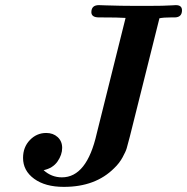

<svg xmlns="http://www.w3.org/2000/svg" viewBox="-20 -706 729 748"><path d="M69.8 -90.8Q69.8 -132.8 96.4 -160.4Q123 -188 160.2 -188Q187 -188 204.6 -171.9Q222.2 -155.8 222.2 -129.9Q222.2 -103 204.1 -76.9Q186 -50.8 149.9 -43Q180.7 -15.1 221.2 -15.1Q318.4 -15.1 356.9 -186L469.2 -636.2Q443.4 -638.2 369.1 -638.2H365.2Q336.4 -638.2 335.9 -658.2Q335.9 -686 365.2 -686L391.1 -685.1Q417 -684.1 450.9 -683.6Q484.9 -683.1 505.9 -683.1H560.1Q587.9 -683.1 611.3 -683.6Q634.8 -684.1 648.4 -685.1Q662.1 -686 665 -686Q689 -686 689 -666Q689 -639.2 662.1 -638.2H647.9Q617.2 -638.2 601.1 -634.8L485.8 -173.8Q477.1 -140.6 473.6 -128.4Q470.2 -116.2 457.5 -93Q444.8 -69.8 424.8 -50.8Q352.1 22 229.5 22Q229 22 228 22Q156.2 22 113 -9.5Q69.8 -41 69.8 -90.8Z"/></svg>

Font: CMU Serif
Style: BoldItalic
Weight: 700
Italic angle: -14.04°
Version: Version 0.7.0